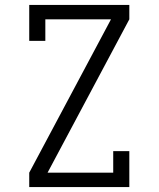

<svg xmlns="http://www.w3.org/2000/svg" viewBox="-20 -755 640 775"><path d="M98 0V-58L428 -677H163V-590H98V-735H502V-677L172 -58H437V-145H502V0Z"/></svg>

Font: Iosevka Etoile Light
Style: Regular
Weight: 300
Designer: Belleve Invis
Foundry: Belleve Invis
Version: Version 25.0.1; ttfautohint (v1.8.4)